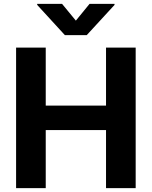

<svg xmlns="http://www.w3.org/2000/svg" viewBox="-20 -974 786 994"><path d="M63.3 0V-727.5H216.8V-427.3H528.9V-727.5H682.4V0H528.9V-300.6H216.8V0ZM301.4 -953.9 372.7 -867.2 443.6 -953.9H572.9V-948.6L428.9 -792H316L172.5 -948.6V-953.9Z"/></svg>

Font: Inter V
Style: 
Weight: 400
Designer: Rasmus Andersson
Foundry: rsms
Version: Version 4.000;git-a3f224843